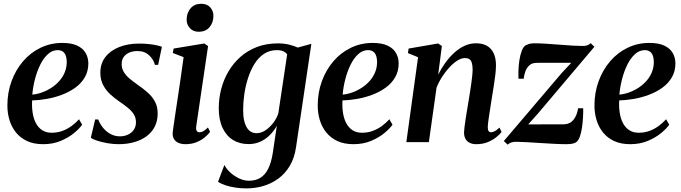

<svg xmlns="http://www.w3.org/2000/svg" viewBox="-20 -770 3690 1040"><path d="M425 -94.5Q410.5 -73.5 380.8 -49Q351 -24.5 308.8 -6.8Q266.5 11 213.5 11Q163 11 126.2 -6.2Q89.5 -23.5 66 -53Q42.5 -82.5 31.2 -120Q20 -157.5 20 -198.5Q20 -269 42.5 -330.2Q65 -391.5 105 -438.2Q145 -485 199.5 -511.2Q254 -537.5 318 -537.5Q366.5 -537.5 397.5 -523.2Q428.5 -509 443.2 -484.2Q458 -459.5 458.5 -427.5Q458.5 -384 439.2 -351Q420 -318 387.5 -294.8Q355 -271.5 315 -256.5Q275 -241.5 233 -234.2Q191 -227 154 -226Q152 -191.5 156.8 -159.8Q161.5 -128 174 -103.8Q186.5 -79.5 207.8 -65.2Q229 -51 260 -51Q291.5 -51 318.2 -61Q345 -71 367.5 -87.5Q390 -104 408 -124ZM293 -498.5Q263.5 -498.5 239.5 -476.8Q215.5 -455 198 -419.5Q180.5 -384 169.5 -341.5Q158.5 -299 155 -257.5Q182.5 -260 209.5 -270Q236.5 -280 260.2 -295.8Q284 -311.5 302.5 -332.8Q321 -354 331.2 -379.5Q341.5 -405 341.5 -434.5Q341 -467.5 328.5 -483Q316 -498.5 293 -498.5Z M836.5 -418.5H819Q812.5 -447 788 -470.2Q763.5 -493.5 724.5 -493.5Q701 -493.5 681.8 -485.8Q662.5 -478 651 -462.8Q639.5 -447.5 639 -424.5Q638.5 -401 649.8 -381.5Q661 -362 680.8 -345.2Q700.5 -328.5 725.5 -311Q756 -290 780.5 -268.2Q805 -246.5 819.5 -219.5Q834 -192.5 834 -155.5Q834 -114.5 818 -83.5Q802 -52.5 773.2 -31.5Q744.5 -10.5 706 0.2Q667.5 11 622 11Q592.5 11 561.5 5.5Q530.5 0 506.2 -8Q482 -16 472 -24L495.5 -123H512Q520.5 -100 537.2 -79Q554 -58 577.5 -44.8Q601 -31.5 629.5 -31.5Q652.5 -31.5 672.2 -40.2Q692 -49 704.2 -66.2Q716.5 -83.5 716.5 -108Q716.5 -132.5 704.5 -151.2Q692.5 -170 671.8 -186.8Q651 -203.5 624.5 -221.5Q600.5 -238 577.2 -259.2Q554 -280.5 538.8 -309.2Q523.5 -338 523.5 -376Q523.5 -425.5 550.5 -460.8Q577.5 -496 625.2 -515Q673 -534 734.5 -534Q759 -534 783.8 -531.5Q808.5 -529 828 -524.8Q847.5 -520.5 857 -516.5Z M984.5 11Q963 11 946.5 3.8Q930 -3.5 921.5 -18.5Q913 -33.5 916 -57.5Q917.5 -70 921.8 -99.2Q926 -128.5 932.2 -169.8Q938.5 -211 945.8 -259.8Q953 -308.5 960.5 -360Q968 -411.5 974.5 -460.5L916 -483L920.5 -507L1086.5 -534.5L1107 -520.5L1043 -86.5Q1040.5 -68 1045.8 -60.8Q1051 -53.5 1060 -53.5Q1070.5 -53.5 1080.8 -59Q1091 -64.5 1106.5 -79.5L1118 -55.5Q1108 -42 1089.8 -26.5Q1071.5 -11 1045 0Q1018.5 11 984.5 11ZM1056 -598Q1026 -598 1008.2 -617.8Q990.5 -637.5 991 -664.5Q991.5 -701 1012.5 -725.2Q1033.5 -749.5 1069.5 -749.5Q1102.5 -749.5 1119.5 -729.5Q1136.5 -709.5 1136 -684Q1136 -648 1115.2 -623Q1094.5 -598 1056 -598Z M1583.5 27.5Q1575 86 1549.8 128.2Q1524.5 170.5 1487.5 197.5Q1450.5 224.5 1406.2 237.5Q1362 250.5 1315 250.5Q1283.5 250.5 1254.5 246Q1225.5 241.5 1201.2 233.5Q1177 225.5 1161 214.5L1195.5 123.5Q1206.5 145.5 1228 165Q1249.5 184.5 1276 196.8Q1302.5 209 1329 209Q1364.5 209 1390.5 193Q1416.5 177 1433.2 143Q1450 109 1458 56L1479.5 -89Q1466 -63.5 1444 -40.8Q1422 -18 1392.5 -3.8Q1363 10.5 1326.5 10.5Q1278 10.5 1241.8 -12Q1205.5 -34.5 1185.2 -78Q1165 -121.5 1165 -184.5Q1165 -237 1178.2 -288Q1191.5 -339 1217.8 -383.5Q1244 -428 1282.5 -462Q1321 -496 1371.8 -515.5Q1422.5 -535 1485.5 -535Q1518 -535 1545 -528.5Q1572 -522 1593 -512.5L1666.5 -532.5ZM1535.5 -475.5Q1528.5 -485.5 1514.8 -492Q1501 -498.5 1480 -498.5Q1440 -498.5 1409.5 -478Q1379 -457.5 1357.8 -422.8Q1336.5 -388 1323 -345.5Q1309.5 -303 1303.2 -258.5Q1297 -214 1297 -174.5Q1297 -140.5 1302.5 -116.8Q1308 -93 1317.8 -77.8Q1327.5 -62.5 1340.8 -55.5Q1354 -48.5 1369.5 -48.5Q1394 -48.5 1417.5 -64Q1441 -79.5 1459.8 -104Q1478.5 -128.5 1487.5 -155.5Z M2106 -94.5Q2091.5 -73.5 2061.8 -49Q2032 -24.5 1989.8 -6.8Q1947.5 11 1894.5 11Q1844 11 1807.2 -6.2Q1770.5 -23.5 1747 -53Q1723.5 -82.5 1712.2 -120Q1701 -157.5 1701 -198.5Q1701 -269 1723.5 -330.2Q1746 -391.5 1786 -438.2Q1826 -485 1880.5 -511.2Q1935 -537.5 1999 -537.5Q2047.5 -537.5 2078.5 -523.2Q2109.5 -509 2124.2 -484.2Q2139 -459.5 2139.5 -427.5Q2139.5 -384 2120.2 -351Q2101 -318 2068.5 -294.8Q2036 -271.5 1996 -256.5Q1956 -241.5 1914 -234.2Q1872 -227 1835 -226Q1833 -191.5 1837.8 -159.8Q1842.5 -128 1855 -103.8Q1867.5 -79.5 1888.8 -65.2Q1910 -51 1941 -51Q1972.5 -51 1999.2 -61Q2026 -71 2048.5 -87.5Q2071 -104 2089 -124ZM1974 -498.5Q1944.5 -498.5 1920.5 -476.8Q1896.5 -455 1879 -419.5Q1861.5 -384 1850.5 -341.5Q1839.5 -299 1836 -257.5Q1863.5 -260 1890.5 -270Q1917.5 -280 1941.2 -295.8Q1965 -311.5 1983.5 -332.8Q2002 -354 2012.2 -379.5Q2022.5 -405 2022.5 -434.5Q2022 -467.5 2009.5 -483Q1997 -498.5 1974 -498.5Z M2353.5 -365.5Q2369.5 -398 2391.2 -428.5Q2413 -459 2439.2 -483.2Q2465.5 -507.5 2495.5 -521.5Q2525.5 -535.5 2558.5 -535.5Q2611 -535.5 2638.8 -504.8Q2666.5 -474 2666.5 -415Q2666.5 -393.5 2663 -364.5Q2659.5 -335.5 2654.5 -303.5Q2649.5 -271.5 2644.5 -241.5Q2640.5 -214 2635.5 -183.8Q2630.5 -153.5 2626.8 -127Q2623 -100.5 2622 -83Q2622 -66 2626.8 -59.8Q2631.5 -53.5 2639 -53.5Q2648.5 -53.5 2659.8 -59.2Q2671 -65 2685.5 -79L2697 -55Q2688 -43.5 2669.5 -28Q2651 -12.5 2623.5 -0.8Q2596 11 2559.5 11Q2539 11 2524 3.5Q2509 -4 2501.2 -18Q2493.5 -32 2493.5 -53Q2494 -64 2496.2 -83Q2498.5 -102 2502.2 -125.8Q2506 -149.5 2510 -174.5Q2514 -199.5 2518 -222.5Q2522 -246.5 2525.8 -270.8Q2529.5 -295 2532.8 -317.8Q2536 -340.5 2538 -360.2Q2540 -380 2540 -395Q2539.5 -417 2535.5 -430.2Q2531.5 -443.5 2522.5 -449.5Q2513.5 -455.5 2497.5 -455.5Q2479 -455.5 2457.5 -442Q2436 -428.5 2414.8 -405.8Q2393.5 -383 2375 -354.2Q2356.5 -325.5 2344.5 -295L2303 0H2181L2244.5 -460L2189.5 -482.5L2193.5 -507L2353 -534.5L2373.5 -521Z M3074.5 -430Q3061.5 -430 3042.2 -430Q3023 -430 3000.2 -430Q2977.5 -430 2955.2 -430Q2933 -430 2914.5 -430Q2896 -430 2885 -429.5Q2861.5 -429 2847.5 -416.2Q2833.5 -403.5 2826.2 -384.2Q2819 -365 2816.5 -343.5H2788.5Q2787.5 -360 2788.2 -387Q2789 -414 2793.2 -442.8Q2797.5 -471.5 2806 -494.2Q2814.5 -517 2828 -525Q2833.5 -528 2845 -531.8Q2856.5 -535.5 2875 -535.5Q2902.5 -535.5 2938 -533.2Q2973.5 -531 3010.5 -528Q3047.5 -525 3080.2 -523Q3113 -521 3134.5 -521Q3149.5 -521 3159.5 -524Q3169.5 -527 3180 -536L3199.5 -516.5L2893 -154L2841 -96Q2860 -96 2885.8 -96.2Q2911.5 -96.5 2939.2 -96.5Q2967 -96.5 2992 -96.5Q3017 -96.5 3034.5 -96.5Q3067.5 -97.5 3086.5 -121.2Q3105.5 -145 3111.5 -183.5H3139Q3139.5 -162 3138 -135Q3136.5 -108 3132.8 -81.2Q3129 -54.5 3122 -33.2Q3115 -12 3104 -2Q3097.5 4 3084 7.5Q3070.5 11 3047.5 11Q3019 11 2981 9Q2943 7 2903.8 4.5Q2864.5 2 2830.8 0Q2797 -2 2776.5 -2Q2761.5 -2 2750.2 1.5Q2739 5 2730 13.5L2709 -6L3023 -375Z M3605 -94.5Q3590.5 -73.5 3560.8 -49Q3531 -24.5 3488.8 -6.8Q3446.5 11 3393.5 11Q3343 11 3306.2 -6.2Q3269.5 -23.5 3246 -53Q3222.5 -82.5 3211.2 -120Q3200 -157.5 3200 -198.5Q3200 -269 3222.5 -330.2Q3245 -391.5 3285 -438.2Q3325 -485 3379.5 -511.2Q3434 -537.5 3498 -537.5Q3546.5 -537.5 3577.5 -523.2Q3608.5 -509 3623.2 -484.2Q3638 -459.5 3638.5 -427.5Q3638.5 -384 3619.2 -351Q3600 -318 3567.5 -294.8Q3535 -271.5 3495 -256.5Q3455 -241.5 3413 -234.2Q3371 -227 3334 -226Q3332 -191.5 3336.8 -159.8Q3341.5 -128 3354 -103.8Q3366.5 -79.5 3387.8 -65.2Q3409 -51 3440 -51Q3471.5 -51 3498.2 -61Q3525 -71 3547.5 -87.5Q3570 -104 3588 -124ZM3473 -498.5Q3443.5 -498.5 3419.5 -476.8Q3395.5 -455 3378 -419.5Q3360.5 -384 3349.5 -341.5Q3338.5 -299 3335 -257.5Q3362.5 -260 3389.5 -270Q3416.5 -280 3440.2 -295.8Q3464 -311.5 3482.5 -332.8Q3501 -354 3511.2 -379.5Q3521.5 -405 3521.5 -434.5Q3521 -467.5 3508.5 -483Q3496 -498.5 3473 -498.5Z"/></svg>

Font: Merriweather 96pt SemiBold
Style: Italic
Weight: 600
Italic angle: -7.8°
Version: Version 2.101